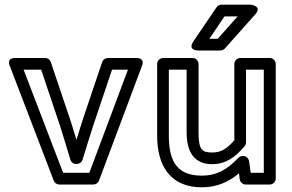

<svg xmlns="http://www.w3.org/2000/svg" viewBox="-20 -764 1247 821"><path d="M250 -25 81 -466H156L236 -228C251 -179 267 -130 281 -81C284 -70 294 -63 305 -63H309C320 -63 330 -71 333 -81C348 -131 364 -181 379 -228L459 -466H527L362 -25ZM210 9C214 18 223 25 233 25H379C389 25 399 19 403 9L587 -482C601 -519 563 -516 563 -516H441C432 -516 421 -510 417 -499L331 -244C323 -218 315 -193 307 -166L283 -244L197 -499C194 -508 185 -516 174 -516H45C5 -516 22 -482 22 -482Z M702 -183V-466H778V-198C778 -111 813 -62 887 -62C943 -62 984 -89 1026 -139C1030 -144 1032 -149 1032 -155V-466H1108V-25H1052L1045 -75C1043 -87 1032 -97 1020 -97H1017C1010 -97 1003 -93 999 -89C954 -41 908 -13 843 -13C743 -13 702 -67 702 -183ZM652 -183C652 -51 712 37 843 37C907 37 958 14 1002 -23L1005 3C1007 15 1018 25 1030 25H1134C1145 25 1159 15 1159 0V-491C1159 -502 1149 -516 1134 -516H1007C996 -516 982 -506 982 -491V-164C947 -125 924 -112 887 -112C844 -112 829 -123 829 -198V-491C829 -502 819 -516 804 -516H677C666 -516 652 -506 652 -491ZM996 -694 911 -598H875L940 -694ZM1071 -702C1104 -739 1052 -744 1052 -744H927C919 -744 911 -740 906 -733L807 -587C780 -547 828 -548 828 -548H922C928 -548 936 -551 941 -556Z"/></svg>

Font: Falling Sky
Style: ExtOu
Weight: 400
Designer: Paul D. Hunt
Foundry: Adobe Systems Incorporated
Version: Version 1.02